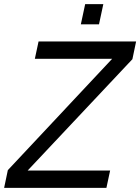

<svg xmlns="http://www.w3.org/2000/svg" viewBox="-24 -911 680 931"><path d="M-4 0 14 -86 520 -626H145L163 -710H636L618 -624L110 -84H510L492 0ZM368 -793 389 -891H477L456 -793Z"/></svg>

Font: Geist Mono
Style: Italic
Weight: 400
Italic angle: -12°
Monospace: yes
Designer: Basement.studio, Andrés Briganti, Mateo Zaragoza
Foundry: Basement.studio, Vercel, Andrés Briganti, Guido Ferreyra, Mateo Zaragoza
Version: Version 1.500